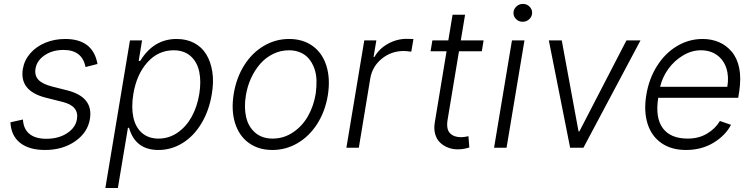

<svg xmlns="http://www.w3.org/2000/svg" viewBox="-20 -751 3832 976"><path d="M475.5 -425.8 414.8 -410.2Q397.7 -497.2 302.9 -497.2Q247.2 -497.2 207.2 -470.3Q167.3 -443.5 160.5 -402Q154.8 -367.5 175.1 -345.7Q195.3 -323.9 244 -311.4L323.5 -291.2Q455.3 -257.1 437.1 -146.3Q425.8 -77.1 362 -32.8Q298.3 11.4 208.8 11.4Q127.8 11.4 82 -25Q36.2 -61.4 33 -129.3L96.6 -143.5Q99.4 -95.2 129.8 -70.3Q160.2 -45.5 215.6 -45.5Q277.7 -45.5 321 -73.9Q364.3 -102.3 371.1 -145.2Q382.8 -212.4 296.9 -233.3L212 -254.6Q77.4 -289.1 96.2 -400.9Q103.7 -445.3 133.9 -479.9Q164.1 -514.6 210.4 -533.7Q256.7 -552.9 311.1 -552.9Q453.1 -552.9 475.5 -425.8Z M515.6 204.5 640.6 -545.5H702.1L685 -441.4H692.8Q760.7 -552.9 877.8 -552.9Q927.9 -552.9 966.6 -532.7Q1005.3 -512.4 1028.2 -475.3Q1051.1 -438.2 1059.3 -386.4Q1067.5 -334.5 1056.5 -271.3Q1042.6 -187.9 1003.7 -123.4Q964.8 -58.9 908 -23.8Q851.2 11.4 785.2 11.4Q668 11.4 636 -101.2H630.3L579.2 204.5ZM657.7 -272.4Q647 -206 657.7 -155.4Q668.3 -104.8 701.3 -75.6Q734.4 -46.5 785.9 -46.5Q838.8 -46.5 882.6 -76.7Q926.5 -106.9 954.4 -157.5Q982.2 -208.1 992.9 -272.4Q1003.2 -336.3 992.9 -386Q982.6 -435.7 949.2 -465.6Q915.8 -495.4 862.6 -495.4Q784.1 -495.4 729 -433.8Q674 -372.2 657.7 -272.4Z M1364.7 11.4Q1293.7 11.4 1244.1 -24.9Q1194.6 -61.1 1174.5 -126.4Q1154.5 -191.8 1168.3 -275.2Q1181.8 -356.5 1221.9 -419.9Q1262.1 -483.3 1321.6 -518.1Q1381 -552.9 1449.6 -552.9Q1520.6 -552.9 1570.1 -516.7Q1619.7 -480.5 1639.7 -415Q1659.8 -349.4 1646.3 -265.6Q1632.8 -184.7 1592.7 -121.6Q1552.6 -58.6 1493.1 -23.6Q1433.6 11.4 1364.7 11.4ZM1365.8 -46.5Q1421.9 -46.5 1468.9 -77.8Q1516 -109 1545.3 -160.3Q1574.6 -211.6 1584.9 -275.2Q1589.8 -311.4 1588.8 -344.1Q1587.7 -376.8 1577.4 -404.5Q1567.1 -432.2 1550.2 -452.4Q1533.4 -472.7 1507.3 -484Q1481.2 -495.4 1448.9 -495.4Q1406.6 -495.4 1369 -477.1Q1331.3 -458.8 1303.4 -427.2Q1275.6 -395.6 1256.4 -354Q1237.2 -312.5 1229.8 -265.6Q1219.8 -204.9 1231.2 -155.7Q1242.5 -106.5 1277.3 -76.5Q1312.1 -46.5 1365.8 -46.5Z M1740.8 0 1831.7 -545.5H1893.1L1878.9 -461.6H1883.5Q1906.6 -502.8 1951.7 -528.2Q1996.8 -553.6 2048.3 -553.6Q2073.2 -553.6 2081.7 -552.6L2070.7 -488.3Q2042.3 -491.8 2032.7 -491.8Q1968.8 -491.8 1920.6 -452.4Q1872.5 -413 1862.2 -352.3L1804 0Z M2438.2 -545.5 2429.3 -490.4H2313.2L2255.3 -142.4Q2247.5 -94.8 2267.2 -74.2Q2286.9 -53.6 2323.5 -53.6Q2338.8 -53.6 2361.2 -58.6L2365.8 -1.4Q2337 8.2 2307.2 8.2Q2280.5 8.2 2257.5 -0.7Q2234.4 -9.6 2217.2 -26.1Q2199.9 -42.6 2192.3 -68.9Q2184.7 -95.2 2190 -127.5L2250 -490.4H2168.7L2177.9 -545.5H2258.9L2280.5 -676.1H2344.1L2322.4 -545.5Z M2491.5 0 2582.4 -545.5H2646L2555 0ZM2637.1 -640.3Q2617.2 -640.3 2603.3 -653.9Q2589.5 -667.6 2590.2 -686.8Q2590.9 -704.9 2604.9 -718Q2619 -731.2 2638.1 -731.2Q2658 -731.2 2671.7 -717.5Q2685.4 -703.8 2685 -684.7Q2684.3 -666.5 2670.3 -653.4Q2656.2 -640.3 2637.1 -640.3Z M3235.8 -545.5 2945.7 0H2878.2L2769.9 -545.5H2835.6L2920.8 -83.5H2925.4L3164.4 -545.5Z M3467.3 11.4Q3392 11.4 3341.4 -24.3Q3290.8 -60 3271.3 -123.6Q3251.8 -187.1 3265.6 -269.5Q3279.1 -351.2 3320 -415.8Q3360.8 -480.5 3421.3 -516.7Q3481.9 -552.9 3551.5 -552.9Q3596.9 -552.9 3634.8 -536.8Q3672.6 -520.6 3700.3 -487.4Q3728 -454.2 3737.9 -403.8Q3747.9 -353.3 3737.6 -285.2L3732.6 -253.9H3326Q3310 -152.3 3349.3 -99.4Q3388.5 -46.5 3476.2 -46.5Q3531.6 -46.5 3573.9 -71.6Q3616.1 -96.6 3639.6 -136L3696 -116.5Q3666.9 -61.4 3606.4 -25Q3545.8 11.4 3467.3 11.4ZM3335.6 -309.7H3677.2Q3686.1 -361.9 3672.4 -404.1Q3658.7 -446.4 3624.8 -470.9Q3590.9 -495.4 3543 -495.4Q3496.1 -495.4 3451.9 -469.1Q3407.7 -442.8 3377.3 -400.6Q3346.9 -358.3 3335.6 -309.7Z"/></svg>

Font: Karasuma Gothic
Style: Light Italic
Weight: 300
Italic angle: 9.39998°
Designer: Rasmus Andersson / Ryoko Nishizuka
Foundry: rsms
Version: Version 1.00